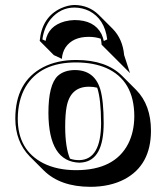

<svg xmlns="http://www.w3.org/2000/svg" viewBox="-20 -678 662 765"><path d="M41 -205.1Q41 -352.1 151.9 -410.2Q209 -439.5 285.2 -439Q403.3 -438.5 465.8 -376.5L522.5 -319.8Q581.5 -259.8 581.5 -157.2Q581.5 -20 476.1 36.1Q418.5 66.4 339.4 66.4Q219.7 65.9 154.3 1L98.1 -55.2Q41.5 -113.3 41 -205.1ZM334.5 -332.5Q260.7 -332.5 245.6 -253.4Q239.7 -223.1 239.7 -171.4Q240.2 -89.8 258.8 -45.9Q275.9 -39.6 296.9 -40Q382.3 -42.5 382.8 -187Q382.3 -284.7 367.2 -328.6Q352.1 -332.5 334.5 -332.5ZM381.3 -523.9Q359.4 -531.2 333.5 -531.2Q270 -531.2 241.2 -489.3Q228 -468.8 226.6 -443.4L194.3 -458.5L138.2 -515.1Q147 -609.9 222.7 -645Q250.5 -657.7 276.9 -658.2Q334 -657.2 372.6 -619.6L429.2 -563Q468.8 -522.5 474.6 -458.5L498 -386.7L441.4 -443.4L384.8 -500Q384.3 -513.2 381.3 -523.9ZM393.6 -514.6 407.2 -521Q397 -602.5 335.4 -634.3Q308.1 -647.5 276.9 -647.9Q221.2 -647.9 182.6 -602.5Q155.3 -569.3 148.9 -521L161.6 -515.1Q172.4 -574.7 238.3 -592.8Q257.8 -597.7 276.9 -598.1Q355.5 -598.1 384.3 -542.5Q390.6 -528.8 393.6 -514.6ZM277.8 -398.9Q356 -398.9 379.4 -322.8Q393.1 -276.4 393.1 -187Q393.1 -41 308.6 -30.8Q302.2 -30.3 296.9 -29.8Q173.8 -33.2 172.9 -228Q172.9 -339.8 210 -375.5Q235.4 -398.4 277.8 -398.9ZM50.8 -205.1Q50.8 -80.1 152.3 -27.8Q207.5 0 283.2 0Q436.5 0 490.7 -105Q514.6 -152.3 515.1 -213.9Q515.1 -357.9 402.8 -407.2Q353 -428.7 285.2 -429.2Q140.1 -430.2 81.5 -331.1Q51.3 -278.3 50.8 -205.1Z"/></svg>

Font: Linux Biolinum Shadow O
Style: Bold
Weight: 700
Designer: Philipp H. Poll
Foundry: Philipp H. Poll
Version: Version 0.9.2